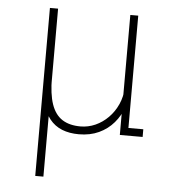

<svg xmlns="http://www.w3.org/2000/svg" viewBox="-51 -549 752 797"><g transform="rotate(5 325.0 -150.0)"><path d="M125 200V-500H159V200ZM290 12Q250.5 12 219.8 -0.2Q189 -12.5 168 -38.8Q147 -65 136.2 -107Q125.5 -149 125.5 -208V-500H158.5V-213Q158.5 -144.5 173 -102.2Q187.5 -60 217.5 -40.5Q247.5 -21 294 -21Q326 -21 355.8 -34.2Q385.5 -47.5 409.2 -71.5Q433 -95.5 447.5 -127.8Q462 -160 463.5 -198H487Q487 -156.5 473.8 -118.8Q460.5 -81 435.2 -51.5Q410 -22 373.5 -5Q337 12 290 12ZM460 0V-90.5V-500H493V-17L478 -32H555V0Z"/></g></svg>

Font: Trispace Thin
Style: Regular
Weight: 100
Designer: Tyler Finck
Foundry: Etcetera Type Company
Version: Version 1.210